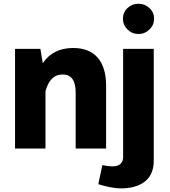

<svg xmlns="http://www.w3.org/2000/svg" viewBox="-20 -810 925 1047"><path d="M650.4 -708C650.4 -685.1 658.7 -665.5 675.3 -649.4C691.9 -632.8 711.9 -624.5 735.4 -624.5C758.3 -624.5 777.8 -632.8 794.9 -649.4C812 -665.5 820.3 -685.1 820.3 -708C820.3 -731 812 -750.5 794.9 -766.1C777.8 -781.7 758.3 -789.6 735.4 -789.6C711.9 -789.6 691.9 -781.7 675.3 -766.1C658.7 -750.5 650.4 -731 650.4 -708ZM516.1 194.3C554.7 206.5 599.6 217.3 643.1 217.3C674.8 217.3 703.6 212.4 730.5 202.1C783.2 182.1 818.4 139.2 818.4 66.9V-543.5H651.4V47.4C651.4 81.1 628.4 97.2 593.8 97.2C576.7 97.2 554.2 93.8 538.1 90.3ZM228 -312C243.7 -371.1 273.4 -403.8 321.8 -403.8C369.1 -403.8 392.6 -371.1 392.6 -305.7V0H558.6V-342.8C558.6 -476.1 496.1 -548.3 379.4 -548.3C305.2 -548.3 250 -520.5 213.4 -465.3L200.2 -543.5H62V0H228Z"/></svg>

Font: Estedad ExtraBold
Style: Regular
Weight: 800
Designer: Amin Abedi
Version: Version 7.3